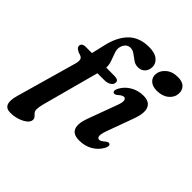

<svg xmlns="http://www.w3.org/2000/svg" viewBox="-254 -865 1208 1208"><g transform="rotate(45 350.0 -261.0)"><path d="M50.5 -408.5Q50.5 -419.5 59.2 -426.8Q68 -434 85.5 -434H141L161.5 -522Q182.5 -615.5 232.8 -665.5Q283 -715.5 369 -715.5Q421 -715.5 446.8 -693.8Q472.5 -672 472.5 -643Q472.5 -612.5 455 -593.8Q437.5 -575 408.5 -575Q384.5 -575 365 -588.8Q345.5 -602.5 327.5 -616Q309.5 -629.5 290 -629.5Q269.5 -629.5 256.2 -616.2Q243 -603 238 -581.5Q233.5 -561.5 242.2 -536.8Q251 -512 260.8 -485.5Q270.5 -459 269.5 -433L342 -432.5Q359.5 -432.5 369 -427.5Q378.5 -422.5 378.5 -409Q378.5 -392 361 -380.2Q343.5 -368.5 315.5 -368.5H255L151.5 16Q144.5 44 144.5 63.5Q144.5 78 152.2 87Q160 96 168 104.2Q176 112.5 176 125Q176 143 156.8 159Q137.5 175 107 185Q76.5 195 43 195Q-30.5 195 -1 91L113.5 -312.5Q122 -343 115.8 -357Q109.5 -371 81.5 -377Q62.5 -386 56.5 -393.2Q50.5 -400.5 50.5 -408.5ZM597 -554.5Q557.5 -554.5 536.8 -574.2Q516 -594 518 -623Q520 -657 550.5 -683.5Q581 -710 630.5 -710Q672 -710 691 -689.5Q710 -669 708 -640.5Q706 -604 675.5 -579.2Q645 -554.5 597 -554.5ZM552 -147.5Q539 -109.5 542.5 -94.8Q546 -80 558.5 -80Q572 -80 593.5 -99Q610.5 -114 621.5 -108.5Q636.5 -100.5 621 -71Q601 -33.5 562.2 -10.8Q523.5 12 473.5 12Q417 12 403.5 -23.5Q390 -59 413 -121L484.5 -314.5Q498.5 -352 494.8 -367Q491 -382 478.5 -382Q464.5 -382 443.5 -363Q426.5 -348 415.5 -353.5Q400 -361.5 415.5 -391Q435.5 -428.5 474 -451.2Q512.5 -474 561 -474Q612.5 -474 628.5 -438.8Q644.5 -403.5 621 -336.5Z"/></g></svg>

Font: Fraunces 9pt SemiBold
Style: Italic
Weight: 600
Italic angle: -16°
Version: Version 1.000;[b76b70a41]